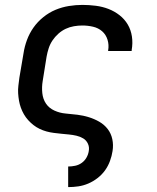

<svg xmlns="http://www.w3.org/2000/svg" viewBox="-20 -548 640 783"><path d="M258 215V131H259Q272 131 286.5 128Q301 125 313 116.5Q325 108 332.5 95Q340 82 342 68Q345 52 338.5 38Q332 24 319.5 16.5Q307 9 292 5.5Q277 2 261.5 0.5Q246 -1 230.5 -2.5Q215 -4 199.5 -6Q184 -8 169.5 -12Q155 -16 141.5 -22.5Q128 -29 116.5 -38Q105 -47 95 -58Q85 -69 77.5 -82Q70 -95 65 -109Q60 -123 57.5 -137.5Q55 -152 54 -167.5Q53 -183 55 -199Q57 -215 59 -231L76 -331Q80 -358 90 -385Q100 -412 116.5 -435.5Q133 -459 156.5 -478Q180 -497 206.5 -508Q233 -519 261 -523.5Q289 -528 316 -528Q343 -528 370.5 -524.5Q398 -521 422.5 -511.5Q447 -502 467.5 -486Q488 -470 501 -448Q514 -426 518 -399Q522 -372 517 -344Q517 -343 517 -342Q517 -341 517 -340H421Q421 -341 421 -341.5Q421 -342 421 -342Q425 -365 418.5 -386Q412 -407 396.5 -420.5Q381 -434 359.5 -439Q338 -444 316 -444Q299 -444 281.5 -441Q264 -438 248 -430.5Q232 -423 218 -410.5Q204 -398 194 -383Q184 -368 178.5 -351Q173 -334 170 -317L154 -217Q150 -193 152.5 -168.5Q155 -144 167.5 -125.5Q180 -107 202 -97Q224 -87 248 -85Q272 -83 296 -80Q320 -77 342.5 -70Q365 -63 385 -51.5Q405 -40 419 -22Q433 -4 438 19.5Q443 43 439 68Q436 88 428.5 108.5Q421 129 408.5 146.5Q396 164 378 178Q360 192 340 200.5Q320 209 299.5 212Q279 215 259 215Z"/></svg>

Font: Iosevka SS04 Medium Extended
Style: Italic
Weight: 500
Width: 7
Italic angle: -9°
Monospace: yes
Designer: Belleve Invis
Foundry: Belleve Invis
Version: Version 19.0.0; ttfautohint (v1.8.4)